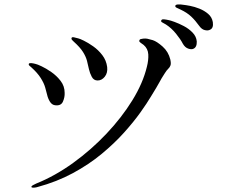

<svg xmlns="http://www.w3.org/2000/svg" viewBox="-20 -838 1040 885"><path d="M684 -653Q703 -647 729.5 -623.5Q756 -600 765 -564Q769 -546 766 -537Q763 -528 755.5 -521Q748 -514 740 -501Q730 -486 725.5 -478Q721 -470 716 -461Q711 -452 700 -433Q694 -424 676 -393.5Q658 -363 627 -319.5Q596 -276 551.5 -226.5Q507 -177 448.5 -128.5Q390 -80 316 -40Q242 0 153 24Q148 26 137 27Q126 28 125 24Q124 20 131 16Q138 12 147 8Q234 -27 317 -87Q400 -147 470.5 -221.5Q541 -296 590 -375.5Q639 -455 657 -530Q665 -561 663.5 -587.5Q662 -614 642 -631Q635 -636 628 -641Q621 -646 622 -650Q623 -657 629.5 -658Q636 -659 640 -660Q651 -661 659 -659.5Q667 -658 684 -653ZM759 -745Q765 -744 784.5 -737Q804 -730 827 -718Q850 -706 867.5 -688Q885 -670 887 -647Q888 -620 871 -613Q862 -609 847.5 -614Q833 -619 823 -636Q813 -656 791.5 -682.5Q770 -709 745 -725Q737 -730 729 -734Q721 -738 723 -743Q725 -750 735.5 -749Q746 -748 759 -745ZM961 -736Q965 -708 948 -701Q940 -696 925 -699Q910 -702 898 -719Q881 -743 861.5 -761.5Q842 -780 812 -794Q805 -798 796 -801.5Q787 -805 788 -811Q789 -817 801 -817.5Q813 -818 824 -816Q835 -815 856 -811Q877 -807 899.5 -798Q922 -789 939.5 -774Q957 -759 961 -736ZM320 -646Q318 -648 313 -653Q308 -658 310 -663Q311 -668 321 -666Q331 -664 341 -661Q347 -660 366.5 -650.5Q386 -641 409.5 -624.5Q433 -608 451.5 -584Q470 -560 474 -529Q477 -502 463 -484.5Q449 -467 430 -467Q412 -467 403 -484Q394 -501 390 -519Q386 -538 381 -557.5Q376 -577 362.5 -598.5Q349 -620 320 -646ZM197 -402Q194 -414 188.5 -434Q183 -454 168 -478Q153 -502 124 -528Q122 -530 116.5 -534.5Q111 -539 113 -544Q115 -548 125 -547Q135 -546 145 -543Q151 -542 171.5 -532.5Q192 -523 216.5 -506Q241 -489 259.5 -465Q278 -441 278 -410Q279 -390 270 -369.5Q261 -349 233 -353Q219 -355 210 -369.5Q201 -384 197 -402Z"/></svg>

Font: Shippori Mincho TTF
Style: Regular
Weight: 400
Version: Version 2.100